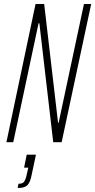

<svg xmlns="http://www.w3.org/2000/svg" viewBox="-20 -708 474 956"><path d="M12 0 157 -688H200L269 -97H272L398 -688H434L287 0H245L176 -592H172L46 0ZM68 228 72 207Q86 207 93.5 202.5Q101 198 106 186Q111 174 115 152L121 127H100L113 62H159L138 161Q134 182 128.5 195Q123 208 115.5 215Q108 222 96.5 225Q85 228 68 228Z"/></svg>

Font: Saira ExtraCondensed Thin
Style: Italic
Weight: 250
Width: 2
Italic angle: -12°
Designer: Hector Gatti with collaboration of the Omnibus-Type team
Foundry: Omnibus-Type
Version: Version 1.101